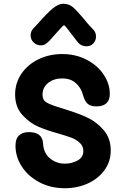

<svg xmlns="http://www.w3.org/2000/svg" viewBox="-20 -995 666 1016"><path d="M62 -224Q62 -262 81.5 -279Q101 -296 132 -296Q205 -296 208 -235Q211 -184 245 -156.5Q279 -129 323 -129Q361 -129 391 -146Q421 -163 421 -196Q421 -222 402 -239.5Q383 -257 357.5 -266.5Q332 -276 287 -289Q229 -305 184 -324Q139 -343 99.5 -385.5Q60 -428 60 -495Q60 -556 93.5 -605Q127 -654 184 -681.5Q241 -709 309 -709Q380 -709 437.5 -679.5Q495 -650 528 -601Q561 -552 561 -498Q561 -432 489 -432Q458 -432 442.5 -447Q427 -462 418 -496Q409 -530 381.5 -555Q354 -580 309 -580Q265 -580 235 -556.5Q205 -533 205 -493Q205 -465 227.5 -452Q250 -439 314 -420Q320 -418 328 -415.5Q336 -413 345 -410Q400 -393 446 -371Q492 -349 529 -306Q566 -263 566 -199Q566 -141 533.5 -95.5Q501 -50 445.5 -24.5Q390 1 323 1Q248 1 188.5 -30.5Q129 -62 95.5 -113.5Q62 -165 62 -224ZM392 -771 351 -824Q348 -828 335.5 -844.5Q323 -861 319 -861Q313 -861 287 -830Q266 -806 244 -782Q230 -767 219.5 -761Q209 -755 196 -755Q174 -755 158 -770.5Q142 -786 142 -807Q142 -830 157 -845L186 -876Q226 -922 257 -948.5Q288 -975 314 -975Q344 -975 363.5 -959Q383 -943 416 -904Q421 -898 438 -877.5Q455 -857 473 -839Q488 -824 488 -802Q488 -780 473.5 -765Q459 -750 438 -750Q409 -750 392 -771Z"/></svg>

Font: Mali
Style: Bold
Weight: 700
Designer: Kitiyaporn Chalermlarp | Katatrad Aksorn Co.,Ltd.
Foundry: Cadson Demak Co.,Ltd.
Version: Version 1.000; ttfautohint (v1.6)